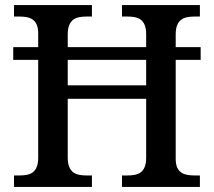

<svg xmlns="http://www.w3.org/2000/svg" viewBox="-20 -734 840 754"><path d="M35 0H341V-45H320C280 -45 246 -54 246 -115V-346H554V-115C554 -54 521 -45 480 -45H459V0H765V-45H744C705 -45 670 -53 670 -110V-499H768V-549H670V-599C670 -660 704 -669 744 -669H765V-714H459V-669H480C521 -669 554 -660 554 -599V-549H246V-599C246 -660 280 -669 320 -669H341V-714H35V-669H56C96 -669 130 -660 130 -603V-549H32V-499H130V-115C130 -54 97 -45 56 -45H35ZM246 -399V-499H554V-399Z"/></svg>

Font: Noto Serif Vithkuqi Medium
Style: Regular
Weight: 500
Version: Version 1.005